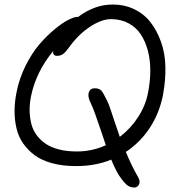

<svg xmlns="http://www.w3.org/2000/svg" viewBox="-20 -774 756 853"><path d="M317.9 -36.1Q258.8 -36.1 211.9 -48.8Q165 -61.5 134 -84.5Q103 -107.4 82.3 -137.7Q61.5 -168 53 -205.1Q44.4 -242.2 44.7 -281.5Q44.9 -320.8 53.2 -362.8Q65.4 -425.8 94 -482.7Q122.6 -539.6 155.5 -577.6Q188.5 -615.7 223.1 -644.3Q257.8 -672.9 284.2 -686Q310.5 -699.2 324.2 -699.2L326.2 -698.2Q399.9 -753.9 481 -753.9Q532.7 -753.9 576.2 -733.2Q619.6 -712.4 648.4 -675.5Q677.2 -638.7 695.3 -588.1Q713.4 -537.6 714.8 -478Q716.3 -418.5 704.1 -352.1Q688.5 -272 645.8 -206.5Q603 -141.1 539.1 -99.1Q562.5 -41.5 591.8 9.8Q601.6 25.9 599.9 36.9Q598.1 47.9 591.6 53.5Q585 59.1 578.1 59.1Q561 59.1 548.8 51.3Q536.6 43.5 519 20Q498 -7.3 474.1 -64.9Q404.8 -36.1 317.9 -36.1ZM118.2 -348.1Q111.3 -314.9 111.6 -284.9Q111.8 -254.9 118.4 -226.8Q125 -198.7 141.1 -176Q157.2 -153.3 181.2 -136.5Q205.1 -119.6 240.7 -110.4Q276.4 -101.1 320.8 -101.1Q390.1 -101.1 450.2 -128.9Q442.9 -149.9 427.7 -195.6Q412.6 -241.2 401.9 -270.3Q391.1 -299.3 381.8 -318.8Q368.7 -345.2 374.5 -363.5Q380.4 -381.8 400.9 -381.8Q420.9 -381.8 430.2 -371.3Q439.5 -360.8 457 -324.2Q462.4 -313.5 470.2 -290.5Q478 -267.6 490 -231Q502 -194.3 512.2 -166Q560.5 -202.6 593.5 -253.7Q626.5 -304.7 637.2 -359.9Q647.5 -410.6 647.7 -458.7Q647.9 -506.8 637 -548.6Q626 -590.3 605.2 -621.6Q584.5 -652.8 550.5 -670.9Q516.6 -689 473.1 -689Q431.6 -689 380.1 -655.3Q328.6 -621.6 287.1 -564Q271 -541.5 259.8 -533.7Q248.5 -525.9 232.9 -525.9Q223.1 -525.9 218.8 -532Q214.4 -538.1 216.8 -547.9Q140.6 -455.6 118.2 -348.1Z"/></svg>

Font: Shantell Sans Irregular Bouncy
Style: Italic
Weight: 300
Italic angle: -11.31°
Designer: Stephen Nixon, Anya Danilova, Shantell Martin
Foundry: Arrow Type
Version: Version 1.006;[9816181b4]